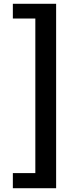

<svg xmlns="http://www.w3.org/2000/svg" viewBox="-20 -823 418 1016"><path d="M48 173H277V-803H48V-725H167V93H48Z"/></svg>

Font: Noto Sans CJK JP Bold
Style: Regular
Weight: 700
Designer: Ryoko NISHIZUKA (kana & ideographs); Paul D. Hunt (Latin, Greek & Cyrillic); Wenlong ZHANG (bopomofo); Sandoll Communica
Foundry: Adobe Systems Incorporated
Version: Version 1.004;PS 1.004;hotconv 1.0.82;makeotf.lib2.5.63406